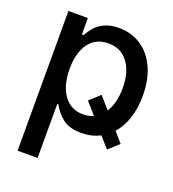

<svg xmlns="http://www.w3.org/2000/svg" viewBox="-134 -640 851 942"><g transform="rotate(20 291.5 -169.0)"><path d="M412.6 -137.2Q428.2 -162.1 436.3 -194.8Q444.3 -227.5 444.3 -265.6Q444.3 -318.8 428.5 -360.1Q412.6 -401.4 381.1 -424.8Q349.6 -448.2 304.7 -448.2Q238.3 -448.2 202.6 -399.2Q167 -350.1 167 -265.6Q167 -209.5 183.1 -167.2Q199.2 -125 230.2 -101.6Q261.2 -78.1 304.7 -78.1Q334 -78.1 358.4 -88.9L304.7 -150.4L358.4 -199.2ZM64.5 -530.3H166V-444.3H174.8Q188 -468.3 204.6 -487.8Q221.2 -507.3 251.7 -522.2Q282.2 -537.1 327.1 -537.1Q391.6 -537.1 442.1 -504.4Q492.7 -471.7 521.2 -409.9Q549.8 -348.1 549.8 -263.7Q549.8 -198.2 532.5 -145.8Q515.1 -93.3 482.9 -57.1L528.3 -4.9L474.6 43.9L425.3 -12.2Q381.8 10.7 328.1 10.7Q264.6 10.7 230 -16.8Q195.3 -44.4 174.8 -83H168.9V199.2H64.5Z"/></g></svg>

Font: Pretendard Medium
Style: Regular
Weight: 500
Designer: Base glyphs from Inter by Rasmus Andersson; Hangeul glyphs from Noto Sans CJK(Source Han Sans) by Jang Soo-young and Kan
Foundry: Kil Hyung-jin
Version: Version 1.309